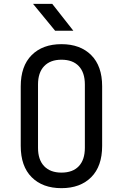

<svg xmlns="http://www.w3.org/2000/svg" viewBox="-20 -970 640 1000"><path d="M300 10Q202 10 145 -47Q88 -104 88 -210V-520Q88 -626 145 -683Q202 -740 300 -740Q398 -740 455 -683Q512 -626 512 -521V-210Q512 -104 455 -47Q398 10 300 10ZM300 -71Q359 -71 390.5 -104.5Q422 -138 422 -200V-530Q422 -592 390.5 -625.5Q359 -659 300 -659Q242 -659 210 -625.5Q178 -592 178 -530V-200Q178 -138 210 -104.5Q242 -71 300 -71ZM267 -810 152 -950H252L362 -810Z"/></svg>

Font: Atlassian Mono
Style: Regular
Weight: 400
Monospace: yes
Designer: Philipp Nurullin, Konstantin Bulenkov
Foundry: Modifications by Atlassian Pty Ltd, manufactured by JetBrains
Version: Version 2.304